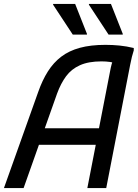

<svg xmlns="http://www.w3.org/2000/svg" viewBox="-22 -956 704 976"><path d="M-2 0 172 -488Q193 -548 221.5 -593Q250 -638 289.5 -668Q329 -698 384 -713Q439 -728 514 -728Q550 -728 585.5 -724.5Q621 -721 658 -712V-700Q648 -670 640 -628Q632 -586 626 -556L518 0H422L538 -596Q541 -613 545.5 -629.5Q550 -646 560 -660L568 -632Q559 -638 538 -641Q517 -644 494 -644Q428 -644 384.5 -624.5Q341 -605 314 -568.5Q287 -532 268 -480L98 0ZM156 -220 184 -304H500L484 -220ZM348 -780 248 -932V-936H360L420 -784V-780ZM530 -780 430 -932V-936H542L602 -784V-780Z"/></svg>

Font: Kufam
Style: Italic
Weight: 400
Italic angle: -11°
Designer: Artur Schmal
Foundry: Original Type
Version: Version 1.301; ttfautohint (v1.8.3)